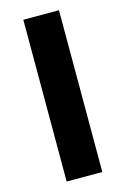

<svg xmlns="http://www.w3.org/2000/svg" viewBox="-114 -784 547 838"><g transform="rotate(-15 160.0 -365.5)"><path d="M79.6 -731H240.7V0H79.6Z"/></g></svg>

Font: Glacial Indifference
Style: Bold
Weight: 700
Designer: Alfredo Marco Pradil
Foundry: Alfredo Marco Pradil
Version: Version 1.312